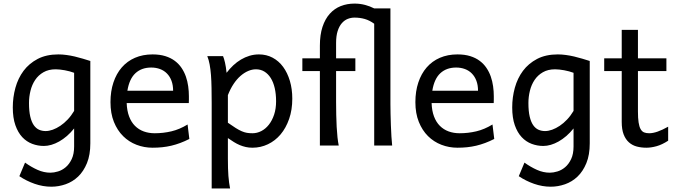

<svg xmlns="http://www.w3.org/2000/svg" viewBox="-20 -811 3780 1070"><path d="M393.1 -405.3Q381.3 -409.7 368.2 -413.3Q355 -417 341.3 -419.4Q327.6 -421.9 314.7 -423.3Q301.8 -424.8 290.5 -424.8Q250.5 -424.8 222.2 -408.4Q193.8 -392.1 176 -365.5Q158.2 -338.9 149.9 -305.2Q141.6 -271.5 141.6 -236.8Q141.6 -191.4 148.7 -161.4Q155.8 -131.3 168.2 -113.5Q180.7 -95.7 197.5 -88.1Q214.4 -80.6 234.4 -80.6Q252.9 -80.6 273.9 -88.1Q294.9 -95.7 316.2 -109.9Q337.4 -124 357.2 -145Q377 -166 393.1 -192.9ZM483.4 -12.2Q483.4 52.2 464.6 98.1Q445.8 144 415.3 173.1Q384.8 202.1 345.7 215.8Q306.6 229.5 266.1 229.5Q219.2 229.5 173.1 213.4Q127 197.3 87.9 170.9L119.6 95.2Q154.3 120.1 189.5 135.7Q224.6 151.4 261.2 151.4Q280.3 151.4 303.2 144.5Q326.2 137.7 346.2 120.8Q366.2 104 379.6 75.7Q393.1 47.4 393.1 4.9V-95.2Q374 -71.3 352.8 -53Q331.5 -34.7 309.8 -22.5Q288.1 -10.3 266.4 -3.9Q244.6 2.4 224.6 2.4Q190.9 2.4 159.7 -9.3Q128.4 -21 104.2 -46.6Q80.1 -72.3 65.7 -113.3Q51.3 -154.3 51.3 -212.4Q51.3 -268.6 65.9 -321.8Q80.6 -375 111.3 -416.3Q142.1 -457.5 190.2 -482.7Q238.3 -507.8 305.2 -507.8Q327.1 -507.8 350.3 -504.6Q373.5 -501.5 396.5 -496.1Q419.4 -490.7 441.4 -484.1Q463.4 -477.5 483.4 -471.2Z M686 -236.8Q687.5 -193.8 699.5 -162.1Q711.4 -130.4 732.2 -109.6Q752.9 -88.9 781 -78.6Q809.1 -68.4 842.3 -68.4Q889.6 -68.4 935.1 -79.1Q980.5 -89.8 1025.4 -117.2L1035.2 -36.6Q1009.3 -23.4 984.4 -14.2Q959.5 -4.9 934.6 1Q909.7 6.8 884 9.5Q858.4 12.2 830.1 12.2Q783.2 12.2 740.7 -4.2Q698.2 -20.5 666 -52.5Q633.8 -84.5 614.7 -131.8Q595.7 -179.2 595.7 -241.7Q595.7 -302.2 612.1 -351.3Q628.4 -400.4 658.7 -435.3Q689 -470.2 732.4 -489Q775.9 -507.8 830.1 -507.8Q870.1 -507.8 900.9 -498.3Q931.6 -488.8 954.1 -471.9Q976.6 -455.1 991.7 -432.6Q1006.8 -410.2 1015.9 -384.3Q1024.9 -358.4 1028.8 -330.3Q1032.7 -302.2 1032.7 -274.9V-255.9Q1032.7 -243.7 1032.2 -236.8ZM822.8 -434.6Q769 -434.6 734.9 -403.1Q700.7 -371.6 689.9 -305.2H944.8Q944.8 -336.4 935.8 -360.6Q926.8 -384.8 910.4 -401.4Q894 -418 871.6 -426.3Q849.1 -434.6 822.8 -434.6Z M1250 -127Q1274.9 -109.4 1293.2 -97.9Q1311.5 -86.4 1326.7 -79.8Q1341.8 -73.2 1355.7 -70.8Q1369.6 -68.4 1386.7 -68.4Q1412.6 -68.4 1436.3 -80.6Q1460 -92.8 1478.3 -116Q1496.6 -139.2 1507.6 -172.1Q1518.6 -205.1 1518.6 -246.6Q1518.6 -287.1 1511 -320.1Q1503.4 -353 1488.8 -376.2Q1474.1 -399.4 1453.4 -412.1Q1432.6 -424.8 1406.2 -424.8Q1385.3 -424.8 1363.3 -415.5Q1341.3 -406.2 1320.6 -388.2Q1299.8 -370.1 1281.7 -343Q1263.7 -315.9 1250 -280.8ZM1223.1 -498Q1228.5 -485.4 1233.9 -462.2Q1239.3 -439 1242.7 -405.3Q1259.8 -427.7 1280 -446.8Q1300.3 -465.8 1323 -479.2Q1345.7 -492.7 1370.8 -500.2Q1396 -507.8 1423.3 -507.8Q1464.8 -507.8 1499.3 -489.5Q1533.7 -471.2 1557.9 -438.2Q1582 -405.3 1595.5 -360.1Q1608.9 -314.9 1608.9 -261.2Q1608.9 -198.7 1591.3 -148.2Q1573.7 -97.7 1543.7 -62Q1513.7 -26.4 1473.1 -7.1Q1432.6 12.2 1386.7 12.2Q1367.2 12.2 1349.9 8.3Q1332.5 4.4 1316.2 -2.4Q1299.8 -9.3 1283.7 -19.3Q1267.6 -29.3 1250 -41.5V73.2Q1250 102.5 1250.7 126.2Q1251.5 149.9 1252.9 169.9Q1254.4 189.9 1256.8 206.8Q1259.3 223.6 1262.2 239.3H1159.7V-236.8Q1159.7 -282.2 1158.9 -321Q1158.2 -359.9 1155.8 -392.3Q1153.3 -424.8 1148.4 -451.2Q1143.6 -477.5 1135.3 -498Z M1665 -485.8H1762.7V-556.6Q1762.7 -617.2 1777.3 -661.4Q1792 -705.6 1817.9 -734.4Q1843.8 -763.2 1878.9 -777.1Q1914.1 -791 1955.6 -791Q1986.3 -791 2013.9 -783.7Q2041.5 -776.4 2065.4 -764.2H2155.8V-231.9Q2155.8 -208.5 2156.5 -176.8Q2157.2 -145 2158.4 -112.3Q2159.7 -79.6 2161.4 -49.8Q2163.1 -20 2165.5 0H2065.4V-678.7Q2040 -697.3 2013.2 -705.1Q1986.3 -712.9 1955.6 -712.9Q1936.5 -712.9 1918.2 -705.8Q1899.9 -698.7 1885.3 -682.1Q1870.6 -665.5 1861.8 -638.4Q1853 -611.3 1853 -571.3V-485.8H1960.4V-415H1853V-241.7Q1853 -206.1 1853.8 -171.1Q1854.5 -136.2 1856.2 -104.5Q1857.9 -72.8 1860.8 -45.9Q1863.8 -19 1867.7 0H1762.7V-415H1665Z M2385.3 -236.8Q2386.7 -193.8 2398.7 -162.1Q2410.6 -130.4 2431.4 -109.6Q2452.1 -88.9 2480.2 -78.6Q2508.3 -68.4 2541.5 -68.4Q2588.9 -68.4 2634.3 -79.1Q2679.7 -89.8 2724.6 -117.2L2734.4 -36.6Q2708.5 -23.4 2683.6 -14.2Q2658.7 -4.9 2633.8 1Q2608.9 6.8 2583.3 9.5Q2557.6 12.2 2529.3 12.2Q2482.4 12.2 2439.9 -4.2Q2397.5 -20.5 2365.2 -52.5Q2333 -84.5 2314 -131.8Q2294.9 -179.2 2294.9 -241.7Q2294.9 -302.2 2311.3 -351.3Q2327.6 -400.4 2357.9 -435.3Q2388.2 -470.2 2431.6 -489Q2475.1 -507.8 2529.3 -507.8Q2569.3 -507.8 2600.1 -498.3Q2630.9 -488.8 2653.3 -471.9Q2675.8 -455.1 2690.9 -432.6Q2706.1 -410.2 2715.1 -384.3Q2724.1 -358.4 2728 -330.3Q2731.9 -302.2 2731.9 -274.9V-255.9Q2731.9 -243.7 2731.4 -236.8ZM2522 -434.6Q2468.3 -434.6 2434.1 -403.1Q2399.9 -371.6 2389.2 -305.2H2644Q2644 -336.4 2635 -360.6Q2626 -384.8 2609.6 -401.4Q2593.3 -418 2570.8 -426.3Q2548.3 -434.6 2522 -434.6Z M3176.3 -405.3Q3164.6 -409.7 3151.4 -413.3Q3138.2 -417 3124.5 -419.4Q3110.8 -421.9 3097.9 -423.3Q3085 -424.8 3073.7 -424.8Q3033.7 -424.8 3005.4 -408.4Q2977.1 -392.1 2959.2 -365.5Q2941.4 -338.9 2933.1 -305.2Q2924.8 -271.5 2924.8 -236.8Q2924.8 -191.4 2931.9 -161.4Q2939 -131.3 2951.4 -113.5Q2963.9 -95.7 2980.7 -88.1Q2997.6 -80.6 3017.6 -80.6Q3036.1 -80.6 3057.1 -88.1Q3078.1 -95.7 3099.4 -109.9Q3120.6 -124 3140.4 -145Q3160.2 -166 3176.3 -192.9ZM3266.6 -12.2Q3266.6 52.2 3247.8 98.1Q3229 144 3198.5 173.1Q3168 202.1 3128.9 215.8Q3089.8 229.5 3049.3 229.5Q3002.4 229.5 2956.3 213.4Q2910.2 197.3 2871.1 170.9L2902.8 95.2Q2937.5 120.1 2972.7 135.7Q3007.8 151.4 3044.4 151.4Q3063.5 151.4 3086.4 144.5Q3109.4 137.7 3129.4 120.8Q3149.4 104 3162.8 75.7Q3176.3 47.4 3176.3 4.9V-95.2Q3157.2 -71.3 3136 -53Q3114.7 -34.7 3093 -22.5Q3071.3 -10.3 3049.6 -3.9Q3027.8 2.4 3007.8 2.4Q2974.1 2.4 2942.9 -9.3Q2911.6 -21 2887.5 -46.6Q2863.3 -72.3 2848.9 -113.3Q2834.5 -154.3 2834.5 -212.4Q2834.5 -268.6 2849.1 -321.8Q2863.8 -375 2894.5 -416.3Q2925.3 -457.5 2973.4 -482.7Q3021.5 -507.8 3088.4 -507.8Q3110.4 -507.8 3133.5 -504.6Q3156.7 -501.5 3179.7 -496.1Q3202.6 -490.7 3224.6 -484.1Q3246.6 -477.5 3266.6 -471.2Z M3347.2 -485.8H3444.8V-644.5H3535.2V-485.8H3693.8V-415H3535.2V-190.4Q3535.2 -152.8 3538.8 -128.9Q3542.5 -105 3550 -91.6Q3557.6 -78.1 3569.3 -73.2Q3581.1 -68.4 3597.7 -68.4Q3618.7 -68.4 3645 -77.6Q3671.4 -86.9 3703.6 -105V-26.9Q3669.9 -4.9 3639.2 3.7Q3608.4 12.2 3582.5 12.2Q3553.7 12.2 3528.8 5.6Q3503.9 -1 3485.1 -17.6Q3466.3 -34.2 3455.6 -61.8Q3444.8 -89.4 3444.8 -131.8V-415H3347.2Z"/></svg>

Font: Andika Afr
Style: Regular
Weight: 400
Designer: Victor Gaultney, Annie Olsen, Julie Remington, Don Collingsworth, Eric Hays, Becca Hirsbrunner
Foundry: SIL International
Version: Version 5.000